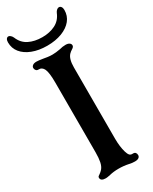

<svg xmlns="http://www.w3.org/2000/svg" viewBox="-229 -912 775 973"><g transform="rotate(-30 159.0 -425.0)"><path d="M50 -10Q50 -15 53.5 -18Q57 -21 62 -24Q66 -27 71 -31Q76 -35 80 -40Q91 -53 95.5 -75Q100 -97 100 -130V-538Q100 -596 90 -618Q80 -639 60 -638H58Q50 -638 45 -644Q40 -650 40 -658Q40 -666 47.5 -672Q55 -678 70 -678Q82 -678 106 -674Q117 -672 130.5 -670Q144 -668 159 -668Q178 -668 205 -673Q222 -678 240 -678Q254 -678 262 -672.5Q270 -667 270 -658Q270 -653 266.5 -649Q263 -645 258 -642Q248 -636 240 -628Q220 -608 220 -558V-140Q220 -95 230 -60Q235 -43 241.5 -36Q248 -29 260 -30H262Q271 -30 275.5 -24.5Q280 -19 280 -10Q280 -1 272.5 4.5Q265 10 250 10Q241 10 233 9Q225 8 217 6Q189 0 159 0Q130 0 106 6Q88 10 80 10Q50 10 50 -10ZM-6 -834Q-6 -846 -1.5 -853Q3 -860 11 -860Q16 -860 22.5 -854.5Q29 -849 33 -840Q48 -803 81 -786.5Q114 -770 159 -770Q202 -770 235 -786.5Q268 -803 283 -840Q287 -849 293.5 -854.5Q300 -860 306 -860Q314 -860 319 -853Q324 -846 324 -834Q324 -800 303.5 -774.5Q283 -749 245.5 -734.5Q208 -720 159 -720Q110 -720 72.5 -734.5Q35 -749 14.5 -774.5Q-6 -800 -6 -834Z"/></g></svg>

Font: Raigarh
Style: Regular
Weight: 400
Designer: jaikishan Patel
Foundry: MagicType
Version: Version 1.000;FEAKit 1.0